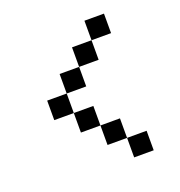

<svg xmlns="http://www.w3.org/2000/svg" viewBox="-110 -844 721 770"><g transform="rotate(-20 250.0 -458.5)"><path d="M83.3 -416.7V-500H166.7V-416.7ZM166.7 -416.7H250V-333.3H166.7ZM166.7 -500V-583.3H250V-500ZM250 -333.3H333.3V-250H250ZM250 -583.3V-666.7H333.3V-583.3ZM333.3 -166.7V-250H416.7V-166.7ZM333.3 -666.7V-750H416.7V-666.7Z"/></g></svg>

Font: Galmuri11 Condensed
Style: Regular
Weight: 400
Width: 3
Designer: Lee Minseo (quiple)
Version: Version 2.399;hotconv 1.1.1;makeotfexe 2.6.0 DEVELOPMENT